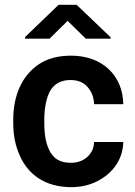

<svg xmlns="http://www.w3.org/2000/svg" viewBox="-20 -770 561 800"><path d="M274.9 -91.8C245.1 -91.8 222.2 -99.6 206.1 -115.2C174.3 -146.5 164.6 -199.7 164.6 -256.3V-272C164.6 -299.8 167.5 -326.7 173.8 -351.6C185.5 -401.9 215.3 -436.5 273.9 -436.5C304.7 -436.5 328.1 -426.8 345.2 -407.2C362.3 -387.7 371.1 -363.8 372.1 -335.9H493.7C491.7 -457.5 404.3 -538.1 276.4 -538.1C222.7 -538.1 177.7 -526.4 142.1 -502.4C70.3 -454.6 35.2 -370.1 35.2 -272V-256.3C35.2 -207 43.9 -162.6 62 -122.6C97.2 -42 168.9 9.8 276.9 9.8C316.9 9.8 353 1.5 385.7 -15.1C450.2 -47.9 492.2 -106.4 493.7 -178.2H372.1C371.1 -152.3 361.3 -131.8 343.3 -115.7C325.2 -99.6 302.2 -91.8 274.9 -91.8ZM224.1 -750 84.5 -615.7V-608.9H186.5L261.7 -683.1L337.4 -608.9H440.9V-614.7L299.3 -750Z"/></svg>

Font: Vazirmatn SemiBold
Style: Regular
Weight: 600
Designer: Saber Rastikerdar
Foundry: Saber Rastikerdar
Version: Version 33.003